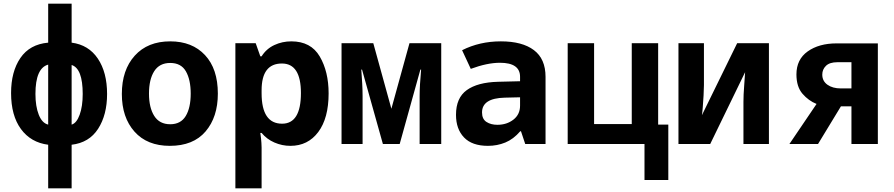

<svg xmlns="http://www.w3.org/2000/svg" viewBox="-20 -780 4840 1040"><path d="M368 240V4Q463 -7 511.5 -82.5Q560 -158 560 -271Q560 -388 510 -462.5Q460 -537 368 -549V-760H241V-549Q141 -540 90.5 -466Q40 -392 40 -276Q40 -154 93.5 -81Q147 -8 241 4V240ZM172 -271Q172 -411 241 -430V-105Q208 -113 190 -158.5Q172 -204 172 -271ZM368 -428Q428 -409 428 -271Q428 -204 411.5 -158.5Q395 -113 368 -105Z M1160 -273Q1160 -407 1090.5 -481.5Q1021 -556 902 -556Q780 -556 710 -478.5Q640 -401 640 -271Q640 -144 708.5 -67Q777 10 900 10Q1027 10 1093.5 -68Q1160 -146 1160 -273ZM787 -273Q787 -350 815.5 -394.5Q844 -439 902 -439Q961 -439 987 -393.5Q1013 -348 1013 -273Q1013 -196 986 -151.5Q959 -107 902 -107Q844 -107 815.5 -152Q787 -197 787 -273Z M1397 -275V-291Q1397 -436 1507 -436Q1610 -436 1610 -276Q1610 -110 1508 -110Q1397 -110 1397 -275ZM1397 240V19Q1397 14 1396 -6Q1395 -26 1390 -60H1397Q1425 -26 1466.5 -8Q1508 10 1553 10Q1648 10 1704 -65Q1760 -140 1760 -274Q1760 -392 1712 -474Q1664 -556 1558 -556Q1509 -556 1466 -536Q1423 -516 1397 -475H1390L1365 -546H1255V240Z M1944 0V-259Q1944 -291 1942 -327.5Q1940 -364 1937 -403H1941L2054 0H2145L2257 -403H2261Q2253 -317 2253 -258V0H2370V-546H2198L2100 -191L2002 -546H1830V0Z M2591 -171Q2591 -248 2714 -251L2797 -253V-208Q2797 -160 2761 -132Q2725 -104 2674 -104Q2639 -104 2615 -119.5Q2591 -135 2591 -171ZM2798 -69H2802L2825 0H2935V-364Q2935 -461 2872 -508.5Q2809 -556 2693 -556Q2578 -556 2483 -508L2530 -407Q2619 -440 2688 -440Q2797 -440 2797 -364V-340L2677 -337Q2567 -334 2508.5 -292Q2450 -250 2450 -158Q2450 -81 2493.5 -35.5Q2537 10 2623 10Q2673 10 2717 -8Q2761 -26 2798 -69Z M3600 195V-105H3545V-546H3402V-108H3198V-546H3055V0H3471V195Z M3827 0 4016 -389Q4015 -367 4011 -316.5Q4007 -266 4007 -228V0H4145V-546H3973L3782 -156Q3784 -166 3786.5 -197Q3789 -228 3791 -263Q3793 -298 3793 -319V-546H3655V0Z M4434 -376Q4434 -404 4454 -423.5Q4474 -443 4516 -443H4592V-301H4535Q4490 -301 4462 -321Q4434 -341 4434 -376ZM4411 0 4535 -204H4592V0H4735V-545H4512Q4416 -545 4355 -501.5Q4294 -458 4294 -377Q4294 -310 4327 -272Q4360 -234 4403 -217L4256 0Z"/></svg>

Font: Noto Sans Mono UI
Style: Bold
Weight: 700
Designer: Monotype Design team
Foundry: Monotype Imaging Inc.
Version: 1.000